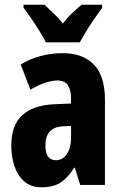

<svg xmlns="http://www.w3.org/2000/svg" viewBox="-20 -786 520 816"><path d="M247 -560Q332 -560 379 -511.5Q426 -463 426 -363V0H321L298 -73H295Q269 -31 238 -10.5Q207 10 157 10Q111 10 82.5 -15.5Q54 -41 41 -81Q28 -121 28 -166Q28 -254 74.5 -296.5Q121 -339 211 -343L282 -346V-368Q282 -404 268 -424Q254 -444 225 -444Q177 -444 109 -405L68 -512Q148 -560 247 -560ZM248 -249Q173 -246 173 -168Q173 -105 218 -105Q246 -105 264 -131Q282 -157 282 -201V-251ZM175 -606Q166 -624 149 -652Q132 -680 113 -707.5Q94 -735 80 -753V-766H169Q184 -752 205.5 -731.5Q227 -711 247 -686Q268 -713 288.5 -732Q309 -751 327 -766H414V-753Q400 -734 381.5 -707Q363 -680 346.5 -653Q330 -626 319 -606Z"/></svg>

Font: Noto Sans Sinhala ExtraCondensed ExtraBold
Style: Regular
Weight: 800
Width: 2
Designer: Jelle Bosma - Monotype Design Team
Foundry: Monotype Imaging Inc.
Version: Version 2.006; ttfautohint (v1.8.4.7-5d5b)